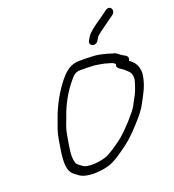

<svg xmlns="http://www.w3.org/2000/svg" viewBox="-147 -927 955 1055"><g transform="rotate(-20 330.0 -399.0)"><path d="M446.9 -684C427 -652.4 473.6 -636 490 -667L496.5 -678C498.9 -682.7 502.7 -687.3 507.8 -692C535 -714.2 573.3 -739.6 600.5 -760L613.5 -769C640.9 -791.2 618.6 -828 589.3 -807L576 -797C567.3 -791 558.5 -784.7 549.6 -778C530.8 -765.7 494 -739.7 478.4 -725C467.6 -715.7 459.3 -705.7 453.5 -695ZM613.9 -502C623.4 -516 616.5 -528.8 609.1 -533C597.3 -539.6 587.7 -544.3 576.7 -553C565.2 -563.4 558.9 -567.4 541.8 -571C529.3 -573.9 521.7 -578.4 508.1 -581C481.5 -588.1 455.7 -594 421.1 -594C410.6 -594.7 401.7 -595 394.4 -595H354.4C327.5 -595 299.2 -583.6 281.1 -568C270 -560 257.4 -547.3 243.4 -530C202.1 -479.3 161.9 -409.3 137 -338C121.7 -294.8 111.7 -275.4 103.6 -228C90.3 -145.8 70.7 -57.9 116.3 -23C124.3 -17 130.5 -12.3 135.1 -9C157.2 10.3 200.9 17.4 247.4 13.5C311.8 8.1 341.4 -6.7 392.7 -42C450.1 -80.3 487.7 -114.9 530.9 -164C559.6 -196.8 582.1 -220 603.7 -263C625.6 -303 650 -345.4 657.7 -397C662.3 -417.1 659.4 -431.1 656 -446C651.2 -469.1 631.9 -490.1 613.9 -502ZM540.7 -510C533.3 -493.5 541.7 -486.8 551.6 -479C570.6 -468.2 585.2 -454.9 599.3 -439C608 -427.8 609.5 -412 608 -394C604.7 -380 600.3 -368.7 595.7 -354C585.7 -322.2 574 -304.7 558.7 -276C541.5 -239 519.5 -219.6 496.1 -191C474.2 -167.2 452.1 -144.2 426.7 -122C406.4 -104.3 344.3 -61.3 319.8 -51C282.7 -35.4 198.5 -24.5 172.5 -50C164.4 -56.4 147.1 -65.8 144.2 -79C131.7 -119.7 144.9 -173.5 154.6 -232C161.4 -275.7 171.5 -292.3 185.6 -332C206.5 -395 244.4 -461.2 281.6 -505C299.1 -527.5 314.6 -545 342.8 -545H382.8C389.5 -545 397.7 -544.7 407.6 -544C437.9 -544 461.1 -536.5 485.1 -533C503.8 -526.2 526.5 -524.5 538.2 -512C538.9 -512 539.7 -511.3 540.7 -510Z"/></g></svg>

Font: HoneyBee
Style: BookIt
Weight: 300
Foundry: Cannot Into Space Fonts
Version: Version 0.89